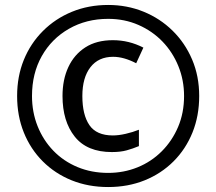

<svg xmlns="http://www.w3.org/2000/svg" viewBox="-20 -744 872 774"><path d="M431 -131Q331 -131 281.5 -193Q232 -255 232 -357Q232 -423 255.5 -473.5Q279 -524 324 -553Q369 -582 435 -582Q500 -582 558 -552L529 -489Q479 -515 436 -515Q377 -515 344.5 -473Q312 -431 312 -357Q312 -281 340.5 -239.5Q369 -198 435 -198Q458 -198 486.5 -204.5Q515 -211 540 -221V-155Q516 -145 491 -138Q466 -131 431 -131ZM416 10Q336 10 269 -17Q202 -44 152.5 -93.5Q103 -143 76 -210Q49 -277 49 -357Q49 -436 76 -502.5Q103 -569 153 -619Q203 -669 270 -696.5Q337 -724 416 -724Q492 -724 558.5 -697Q625 -670 675.5 -620.5Q726 -571 754.5 -504Q783 -437 783 -357Q783 -277 756 -210Q729 -143 679.5 -93.5Q630 -44 563 -17Q496 10 416 10ZM416 -47Q479 -47 534.5 -69.5Q590 -92 632 -134Q674 -176 698 -232.5Q722 -289 722 -357Q722 -421 699 -477.5Q676 -534 635 -576.5Q594 -619 538 -643.5Q482 -668 416 -668Q328 -668 258 -628Q188 -588 148.5 -518Q109 -448 109 -357Q109 -292 131.5 -235.5Q154 -179 195 -136.5Q236 -94 292.5 -70.5Q349 -47 416 -47Z"/></svg>

Font: Noto Sans Javanese Medium
Style: Regular
Weight: 500
Version: Version 2.004